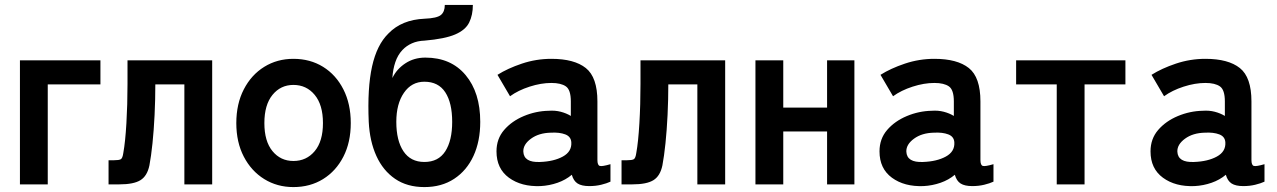

<svg xmlns="http://www.w3.org/2000/svg" viewBox="-20 -749 5188 780"><path d="M61 0V-504H388V-406H174V0Z M421 0V-98H443Q463 -98 470.5 -102Q478 -106 481 -128Q489 -172 493.5 -248Q498 -324 498 -408V-504H842V0H729V-406H611Q611 -344 608 -282Q605 -220 599.5 -167Q594 -114 587 -77Q578 -34 550.5 -17Q523 0 465 0Z M1172 11Q1106 11 1053.5 -21.5Q1001 -54 970.5 -112.5Q940 -171 940 -249Q940 -327 970.5 -386Q1001 -445 1053.5 -477.5Q1106 -510 1172 -510Q1240 -510 1292.5 -477.5Q1345 -445 1375 -386Q1405 -327 1405 -249Q1405 -171 1375 -112.5Q1345 -54 1292.5 -21.5Q1240 11 1172 11ZM1172 -95Q1225 -95 1258.5 -135Q1292 -175 1292 -249Q1292 -323 1258.5 -363.5Q1225 -404 1172 -404Q1120 -404 1087 -363.5Q1054 -323 1054 -249Q1054 -175 1087 -135Q1120 -95 1172 -95Z M1704 11Q1634 11 1585 -22.5Q1536 -56 1509 -115.5Q1482 -175 1478 -254Q1472 -391 1491.5 -479Q1511 -567 1558 -613Q1612 -669 1705 -673Q1755 -675 1771 -688Q1787 -701 1787 -729H1901Q1901 -688 1886 -657.5Q1871 -627 1829 -609Q1787 -591 1705 -584Q1676 -583 1653.5 -573Q1631 -563 1615 -546Q1596 -526 1586 -496.5Q1576 -467 1574 -432Q1591 -468 1626.5 -491.5Q1662 -515 1708 -515Q1812 -515 1871.5 -444Q1931 -373 1931 -254Q1931 -175 1903.5 -115.5Q1876 -56 1825 -22.5Q1774 11 1704 11ZM1704 -91Q1761 -91 1789 -134.5Q1817 -178 1817 -254Q1817 -331 1789 -374Q1761 -417 1704 -417Q1652 -417 1621 -372Q1590 -327 1590 -254Q1590 -178 1619 -134.5Q1648 -91 1704 -91Z M2176 7Q2098 10 2047.5 -27Q1997 -64 1997 -134Q1997 -185 2028 -221Q2059 -257 2108 -277.5Q2157 -298 2209 -299Q2235 -301 2258 -295Q2281 -289 2299 -278V-337Q2299 -384 2279 -398Q2259 -412 2220 -412Q2178 -412 2131.5 -397Q2085 -382 2052 -358L2001 -445Q2042 -471 2100 -490.5Q2158 -510 2220 -510Q2313 -510 2360 -472.5Q2407 -435 2407 -337V-99Q2407 -78 2416.5 -75Q2426 -72 2460 -82V-11Q2445 -4 2422.5 1.5Q2400 7 2374 7Q2343 7 2326.5 -3.5Q2310 -14 2303 -39Q2278 -18 2245 -6.5Q2212 5 2176 7ZM2174 -91Q2230 -93 2266.5 -113Q2303 -133 2301 -170Q2300 -194 2276.5 -203Q2253 -212 2218 -210Q2169 -209 2137 -185.5Q2105 -162 2106 -133Q2108 -88 2174 -91Z M2505 0V-98H2527Q2547 -98 2554.5 -102Q2562 -106 2565 -128Q2573 -172 2577.5 -248Q2582 -324 2582 -408V-504H2926V0H2813V-406H2695Q2695 -344 2692 -282Q2689 -220 2683.5 -167Q2678 -114 2671 -77Q2662 -34 2634.5 -17Q2607 0 2549 0Z M3049 0V-504H3162V-312H3340V-504H3451V0H3340V-215H3162V0Z M3732 7Q3654 10 3603.5 -27Q3553 -64 3553 -134Q3553 -185 3584 -221Q3615 -257 3664 -277.5Q3713 -298 3765 -299Q3791 -301 3814 -295Q3837 -289 3855 -278V-337Q3855 -384 3835 -398Q3815 -412 3776 -412Q3734 -412 3687.5 -397Q3641 -382 3608 -358L3557 -445Q3598 -471 3656 -490.5Q3714 -510 3776 -510Q3869 -510 3916 -472.5Q3963 -435 3963 -337V-99Q3963 -78 3972.5 -75Q3982 -72 4016 -82V-11Q4001 -4 3978.5 1.5Q3956 7 3930 7Q3899 7 3882.5 -3.5Q3866 -14 3859 -39Q3834 -18 3801 -6.5Q3768 5 3732 7ZM3730 -91Q3786 -93 3822.5 -113Q3859 -133 3857 -170Q3856 -194 3832.5 -203Q3809 -212 3774 -210Q3725 -209 3693 -185.5Q3661 -162 3662 -133Q3664 -88 3730 -91Z M4273 0V-406H4108V-504H4552V-406H4386V0Z M4833 7Q4755 10 4704.5 -27Q4654 -64 4654 -134Q4654 -185 4685 -221Q4716 -257 4765 -277.5Q4814 -298 4866 -299Q4892 -301 4915 -295Q4938 -289 4956 -278V-337Q4956 -384 4936 -398Q4916 -412 4877 -412Q4835 -412 4788.5 -397Q4742 -382 4709 -358L4658 -445Q4699 -471 4757 -490.5Q4815 -510 4877 -510Q4970 -510 5017 -472.5Q5064 -435 5064 -337V-99Q5064 -78 5073.5 -75Q5083 -72 5117 -82V-11Q5102 -4 5079.5 1.5Q5057 7 5031 7Q5000 7 4983.5 -3.5Q4967 -14 4960 -39Q4935 -18 4902 -6.5Q4869 5 4833 7ZM4831 -91Q4887 -93 4923.5 -113Q4960 -133 4958 -170Q4957 -194 4933.5 -203Q4910 -212 4875 -210Q4826 -209 4794 -185.5Q4762 -162 4763 -133Q4765 -88 4831 -91Z"/></svg>

Font: Zen Kaku Gothic Antique
Style: Bold
Weight: 700
Designer: Yoshimichi Ohira
Foundry: Positype
Version: Version 1.001